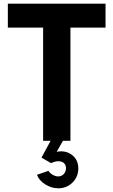

<svg xmlns="http://www.w3.org/2000/svg" viewBox="-20 -770 620 1050"><path d="M365.2 0H324.2L290 60.1Q339.4 50.8 373.8 77.4Q408.2 104 408.2 150.9Q408.2 196.8 376.5 228.3Q344.7 259.8 298.8 259.8Q261.7 259.8 227.5 238.3Q193.4 216.8 182.1 186L245.1 164.1Q252.4 176.8 268.1 185.8Q283.7 194.8 298.8 194.8Q316.4 194.8 328.6 181.9Q340.8 168.9 340.8 150.9Q340.8 123 316.9 114.5Q293 106 258.8 122.1L207 91.8L256.8 0H215.8V-619.1H22.9V-750H557.1V-619.1H365.2Z"/></svg>

Font: Orkney
Style: Bold
Weight: 700
Designer: Samuel Oakes and Alfredo Marco Pradil
Foundry: Alfredo Marco Pradil
Version: 1.0